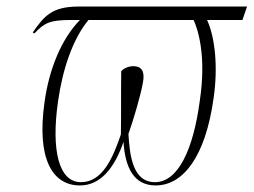

<svg xmlns="http://www.w3.org/2000/svg" viewBox="-20 -556 774 586"><path d="M85 -454C116 -487 133 -495 198 -495H224C168 -438 130 -346 116 -245C91 -69 141 10 224 10C286 10 329 -42 357 -123C362 -42 390 10 455 10C538 10 607 -76 632 -257C646 -353 636 -443 612 -495H720L734 -536H219C138 -536 114 -506 80 -457ZM453 0C385 0 376 -81 372 -147C386 -186 410 -267 416 -303C422 -333 416 -354 387 -354C374 -354 360 -349 350 -339C349 -272 350 -220 349 -146C324 -72 292 0 227 0C159 0 136 -98 157 -246C171 -345 202 -437 250 -495H571C585 -464 610 -384 590 -250C570 -98 523 0 453 0Z"/></svg>

Font: Noto Serif Display ExtraCondensed ExtraLight
Style: Italic
Weight: 200
Width: 2
Italic angle: -12°
Designer: Monotype Design Team
Foundry: Monotype Imaging Inc.
Version: Version 2.009